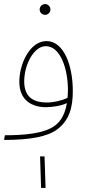

<svg xmlns="http://www.w3.org/2000/svg" viewBox="-20 -683 426 944"><path d="M202 -610C216 -610 228 -622 228 -636C228 -651 216 -663 202 -663C187 -663 175 -651 175 -636C175 -622 187 -610 202 -610ZM0 5C129 5 212 -11 260 -46C321 -91 338 -155 338 -235C338 -365 292 -481 209 -481C126 -481 75 -368 75 -281C75 -189 138 -156 206 -156C232 -156 277 -161 309 -176C297 -105 267 -77 244 -61C191 -26 98 -18 4 -18ZM99 -283C99 -364 146 -456 205 -456C278 -456 314 -342 314 -241C314 -227 313 -214 312 -202C283 -188 243 -179 210 -179C153 -179 99 -199 99 -283ZM182 241H204L199 86H177Z"/></svg>

Font: Noto Sans Arabic UI Cn Th
Style: Regular
Weight: 100
Width: 3
Designer: Monotype Design Team, Nadine Chahine and Nizar Qandah
Foundry: Monotype Imaging Inc.
Version: Version 2.010